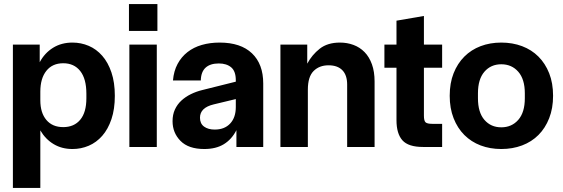

<svg xmlns="http://www.w3.org/2000/svg" viewBox="-20 -718 2751 938"><path d="M43 -500H174V-414Q198 -459 239 -484.5Q280 -510 334 -510Q376 -510 413.5 -494Q451 -478 479.5 -445.5Q508 -413 524.5 -364Q541 -315 541 -250Q541 -185 524.5 -136Q508 -87 479.5 -54.5Q451 -22 413.5 -6Q376 10 334 10Q282 10 242 -14Q202 -38 177 -81V200H43ZM177 -228Q177 -167 206.5 -132Q236 -97 289 -97Q342 -97 372 -133Q402 -169 402 -238V-260Q402 -333 372 -371Q342 -409 289 -409Q236 -409 206.5 -372Q177 -335 177 -270Z M612 -500H746V0H612ZM749 -567V-698H610V-567Z M978 10Q901 10 862 -29.5Q823 -69 823 -126Q823 -158 834.5 -183Q846 -208 866 -226.5Q886 -245 912.5 -258Q939 -271 968 -278L1132 -319V-326Q1132 -370 1109.5 -389Q1087 -408 1049 -408Q1007 -408 984.5 -387.5Q962 -367 961 -325H825Q829 -371 847.5 -405.5Q866 -440 896 -463.5Q926 -487 966 -498.5Q1006 -510 1053 -510Q1156 -510 1211 -457.5Q1266 -405 1266 -310V0H1135V-82Q1112 -37 1073.5 -13.5Q1035 10 978 10ZM957 -143Q957 -114 977 -99.5Q997 -85 1029 -85Q1077 -85 1104.5 -114.5Q1132 -144 1132 -195V-234L1024 -208Q957 -192 957 -143Z M1350 -500H1481V-407Q1504 -450 1542 -480Q1580 -510 1641 -510Q1676 -510 1707 -498.5Q1738 -487 1761 -463.5Q1784 -440 1797 -404Q1810 -368 1810 -320V0H1676V-305Q1676 -351 1652.5 -375Q1629 -399 1585 -399Q1540 -399 1512 -371Q1484 -343 1484 -280V0H1350Z M2047 0Q1975 0 1946 -32.5Q1917 -65 1917 -131V-387H1858V-500H1917V-617L2051 -640V-500H2140V-387H2051V-153Q2051 -128 2059 -120.5Q2067 -113 2092 -113H2140V0Z M2429 10Q2374 10 2328 -7.5Q2282 -25 2248.5 -58.5Q2215 -92 2196 -140.5Q2177 -189 2177 -250Q2177 -312 2196 -360Q2215 -408 2248.5 -441.5Q2282 -475 2328 -492.5Q2374 -510 2429 -510Q2484 -510 2530.5 -492.5Q2577 -475 2610.5 -441.5Q2644 -408 2663 -360Q2682 -312 2682 -250Q2682 -189 2663 -140.5Q2644 -92 2610.5 -58.5Q2577 -25 2530.5 -7.5Q2484 10 2429 10ZM2315 -238Q2315 -169 2346.5 -132.5Q2378 -96 2429 -96Q2480 -96 2512 -132.5Q2544 -169 2544 -238V-262Q2544 -331 2512 -367.5Q2480 -404 2429 -404Q2378 -404 2346.5 -367.5Q2315 -331 2315 -262Z"/></svg>

Font: CyStack Display
Style: Bold
Weight: 700
Designer: Weizhong Zhang
Foundry: 本地遙控
Version: Version 1.000;Glyphs 3.1.2 (3151)